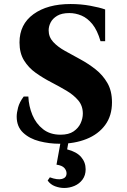

<svg xmlns="http://www.w3.org/2000/svg" viewBox="-20 -700 633 955"><path d="M276 15Q225 15 176 2.5Q127 -10 95 -40Q63 -70 63 -120Q63 -139 70 -165.5Q77 -192 98 -220H121Q123 -172 141 -128.5Q159 -85 194 -57.5Q229 -30 281 -30Q322 -30 346 -46.5Q370 -63 381 -87Q392 -111 392 -135Q392 -174 369 -201Q346 -228 310.5 -249Q275 -270 234.5 -291Q194 -312 158 -337.5Q122 -363 99.5 -399.5Q77 -436 77 -489Q77 -579 146.5 -629.5Q216 -680 331 -680Q382 -680 428.5 -671.5Q475 -663 503 -653V-495H480Q464 -550 439.5 -580Q415 -610 385.5 -622.5Q356 -635 325 -635Q287 -635 264.5 -621.5Q242 -608 232 -588.5Q222 -569 222 -549Q222 -516 244.5 -491.5Q267 -467 303 -447Q339 -427 379.5 -405Q420 -383 455.5 -355Q491 -327 514 -287.5Q537 -248 537 -191Q537 -124 503 -78Q469 -32 410 -8.5Q351 15 276 15ZM314 43Q361 55 383.5 81Q406 107 406 142Q406 172 390.5 193Q375 214 350.5 224.5Q326 235 299 235Q277 235 254 226.5Q231 218 217 198L228 182Q266 196 288.5 190Q311 184 311 162Q311 148 300 135.5Q289 123 261 119L285 -13H324Z"/></svg>

Font: Bona Nova
Style: Bold
Weight: 700
Designer: Mateusz Machalski
Foundry: Capitalics
Version: Version 4.001; ttfautohint (v1.8.3)